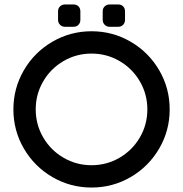

<svg xmlns="http://www.w3.org/2000/svg" viewBox="-20 -840 820 860"><path d="M390 -700Q485 -700 565.5 -653Q646 -606 693 -525.5Q740 -445 740 -350Q740 -255 693 -174.5Q646 -94 565.5 -47Q485 0 390 0Q295 0 214.5 -47Q134 -94 87 -174.5Q40 -255 40 -350Q40 -445 87 -525.5Q134 -606 214.5 -653Q295 -700 390 -700ZM390 -100Q458 -100 515.5 -133.5Q573 -167 606.5 -224.5Q640 -282 640 -350Q640 -418 606.5 -475.5Q573 -533 515.5 -566.5Q458 -600 390 -600Q322 -600 264.5 -566.5Q207 -533 173.5 -475.5Q140 -418 140 -350Q140 -282 173.5 -224.5Q207 -167 264.5 -133.5Q322 -100 390 -100ZM271 -820H309Q323 -820 331.5 -811.5Q340 -803 340 -789V-751Q340 -738 331.5 -729Q323 -720 309 -720H271Q258 -720 249 -729Q240 -738 240 -751V-789Q240 -803 249 -811.5Q258 -820 271 -820ZM440 -789Q440 -803 449 -811.5Q458 -820 471 -820H509Q523 -820 531.5 -811.5Q540 -803 540 -789V-751Q540 -738 531.5 -729Q523 -720 509 -720H471Q458 -720 449 -729Q440 -738 440 -751Z"/></svg>

Font: Skate blade
Style: Regular
Weight: 400
Italic angle: -7°
Designer: Valerio Brotto (Silverblur_type)
Version: Version 2.001